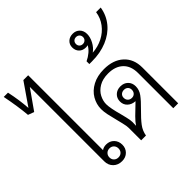

<svg xmlns="http://www.w3.org/2000/svg" viewBox="-282 -1217 1467 1467"><g transform="rotate(-45 451.5 -483.5)"><path d="M331 -78Q331 -40 306 -15Q281 10 241 10Q198 10 170.5 -17Q143 -44 143 -87V-890L31 -731L-18 -749Q-26 -845 -52 -977H-6Q16 -874 22 -784L145 -962H197V-153Q216 -167 244 -167Q282 -167 306.5 -142Q331 -117 331 -78ZM290 -79Q290 -100 276.5 -114Q263 -128 241 -128Q220 -128 206 -114Q192 -100 192 -79Q192 -57 206 -43.5Q220 -30 241 -30Q263 -30 276.5 -43.5Q290 -57 290 -79Z M856 -387V0H803V-380Q803 -457 759 -498.5Q715 -540 639 -540Q579 -540 539 -516Q499 -492 480.5 -456Q462 -420 462 -384Q462 -342 488 -248Q490 -240 499 -203.5Q508 -167 508 -146Q508 -122 507 -106Q523 -131 554 -162Q585 -193 637 -242Q599 -244 575 -266.5Q551 -289 551 -324Q551 -359 574.5 -381.5Q598 -404 635 -404Q672 -404 695.5 -381Q719 -358 719 -321Q719 -282 695 -249Q671 -216 621 -167Q570 -117 542.5 -80.5Q515 -44 508 0H456V-135Q456 -155 447 -191.5Q438 -228 436 -236Q422 -290 415 -323.5Q408 -357 408 -385Q408 -437 435 -483.5Q462 -530 514.5 -558Q567 -586 639 -586Q739 -586 797.5 -532.5Q856 -479 856 -387ZM679 -324Q679 -343 667 -354.5Q655 -366 636 -366Q616 -366 603.5 -354.5Q591 -343 591 -324Q591 -304 603.5 -291.5Q616 -279 636 -279Q655 -279 667 -291.5Q679 -304 679 -324Z M955 -936Q943 -862 897.5 -807Q852 -752 779.5 -722Q707 -692 617 -692H588V-722Q618 -736 643 -757Q668 -778 681 -803Q671 -800 660 -800Q626 -800 605.5 -820.5Q585 -841 585 -874Q585 -906 606.5 -926Q628 -946 662 -946Q696 -946 717.5 -924Q739 -902 739 -866Q739 -832 719.5 -795Q700 -758 668 -735Q728 -739 779 -765Q830 -791 863.5 -835.5Q897 -880 905 -936ZM662 -835Q678 -835 689 -845.5Q700 -856 700 -872Q700 -889 689 -899.5Q678 -910 662 -910Q645 -910 634.5 -899.5Q624 -889 624 -872Q624 -856 634.5 -845.5Q645 -835 662 -835Z"/></g></svg>

Font: Sarabun ExtraLight
Style: Regular
Weight: 275
Designer: Suppakit Chalermlarp | Katatrad Co.,Ltd.
Foundry: Cadson Demak Co.,Ltd.
Version: Version 1.000; ttfautohint (v1.6)